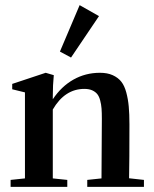

<svg xmlns="http://www.w3.org/2000/svg" viewBox="-20 -731 603 751"><path d="M257.8 -505.9 214.4 -529.3 291.5 -710.9 367.2 -668ZM21.5 0V-27.3L77.6 -33.2V-369.6L27.8 -381.8V-402.8L158.7 -446.3L190.4 -437Q186.5 -397.9 186.5 -354.5V-342.8Q220.2 -393.1 267.3 -419.7Q314.5 -446.3 371.1 -446.3Q399.9 -446.3 420.7 -437Q441.4 -427.7 454.1 -411.9Q466.8 -396 473.9 -369.6Q481 -343.3 483.6 -314.2Q486.3 -285.2 486.3 -244.1Q486.3 -102.1 484.9 -33.7L543 -27.3V0H321.3V-27.3L377 -33.2Q378.4 -260.3 378.4 -266.6Q378.4 -290.5 377.2 -306.6Q376 -322.8 371.8 -338.4Q367.7 -354 360.4 -363Q353 -372.1 340.6 -377.7Q328.1 -383.3 310.1 -383.3Q233.4 -383.3 186.5 -302.7V-33.2L243.2 -27.3V0Z"/></svg>

Font: Elstob SemiBold
Style: Regular
Weight: 600
Designer: Peter S. Baker
Version: Version 1.015